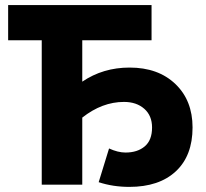

<svg xmlns="http://www.w3.org/2000/svg" viewBox="-20 -730 815 759"><path d="M491.2 8.8Q426.3 8.8 370.1 -9.8L411.1 -143.1Q446.3 -127 476.1 -127Q523.4 -127 552.2 -151.4Q581.1 -175.8 581.1 -226.1Q581.1 -272.9 550.3 -300Q519.5 -327.1 470.2 -327.1Q383.8 -327.1 305.2 -265.1V0H145V-570.8H12.2V-710H579.1V-570.8H305.2V-407.2Q387.2 -462.9 492.2 -462.9Q605.5 -462.9 673.3 -397.9Q741.2 -333 741.2 -226.1Q741.2 -114.3 675 -52.7Q608.9 8.8 491.2 8.8Z"/></svg>

Font: Rawline ExtraBold
Style: Regular
Weight: 800
Designer: Matt McInerney, Pablo Impallari, Rodrigo Fuenzalida
Foundry: Matt McInerney, Pablo Impallari, Rodrigo Fuenzalida
Version: Version 4.020;PS 004.020;hotconv 1.0.88;makeotf.lib2.5.64775